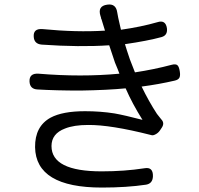

<svg xmlns="http://www.w3.org/2000/svg" viewBox="-20 -804 897 865"><path d="M439 41Q141 41 138 -141Q137 -235 208 -274Q262 -303 363 -303Q433 -303 496 -293Q541 -285 622 -264Q576 -337 546 -406Q464 -398 343 -396Q231 -396 148 -401Q115 -403 113 -436Q111 -475 154 -472Q346 -456 518 -472Q515 -479 510 -493Q502 -513 498 -522L472 -600Q339 -591 168 -603Q134 -606 132 -638Q129 -676 171 -673Q325 -658 453 -666L437 -718L436 -719Q435 -727 433 -731Q418 -777 463 -783Q502 -789 508 -749Q511 -729 521 -687Q524 -676 525 -670Q616 -683 689 -704Q726 -716 732 -677Q736 -645 708 -637Q646 -620 543 -605Q546 -595 552 -576Q561 -549 565 -537Q567 -531 572 -519Q582 -492 588 -478Q674 -491 753 -512Q772 -517 779.5 -510Q787 -503 790 -482Q793 -464 788.5 -454.5Q784 -445 768 -441Q695 -424 618 -414Q651 -346 687 -291Q699 -275 706 -267Q723 -250 709 -229L701 -217Q693 -205 681 -199Q670 -193 663 -195Q662 -195 659 -196Q478 -242 377 -241Q313 -241 273 -225Q212 -202 212 -146Q212 -32 438 -32Q541 -32 631 -46Q670 -53 669 -10Q668 23 638 28Q551 41 439 41Z"/></svg>

Font: GenSenRounded TW R
Style: Regular
Weight: 400
Version: Version 1.501;PS 1;hotconv 16.6.51;makeotf.lib2.5.65220